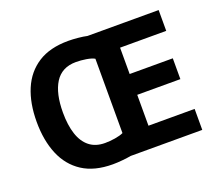

<svg xmlns="http://www.w3.org/2000/svg" viewBox="-122 -895 1217 1075"><g transform="rotate(-20 486.5 -357.5)"><path d="M378.8 -725Q405 -725 436.5 -722Q468 -719 490 -714H914V-590H639V-433H896V-309H639V-125H914V0H488Q466 4 435 7Q404 10 378.4 10Q269 10 198.2 -36Q127.4 -82 92.7 -165Q58 -248 58 -359Q58 -470 92.7 -552Q127.4 -634 198.2 -679.5Q269 -725 378.8 -725ZM379 -599Q336 -599 304.8 -582.6Q273.6 -566.2 253.8 -534.7Q233.9 -503.1 223.9 -458.6Q214 -414 214 -357.6Q214 -282.9 231.6 -229Q249.1 -175.1 285.7 -146Q322.2 -117 378 -117Q407 -117 438 -122Q469 -127 488 -136V-579Q470 -589 439 -594Q408 -599 379 -599Z"/></g></svg>

Font: Noto Sans Sinhala
Style: Regular
Weight: 400
Designer: Jelle Bosma - Monotype Design Team
Foundry: Monotype Imaging Inc.
Version: Version 2.006